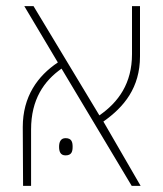

<svg xmlns="http://www.w3.org/2000/svg" viewBox="-20 -604 531 624"><path d="M55 0H81V-183C81 -281 123 -341 180 -381L408 0H437L316 -209C383 -256 435 -319 435 -421V-584H409V-428C409 -333 365 -272 303 -229L89 -584H59L168 -401C102 -357 54 -290 54 -191ZM172 -127C172 -112 176 -99 193 -99C213 -99 216 -112 216 -127C216 -142 213 -155 193 -155C177 -155 172 -142 172 -127Z"/></svg>

Font: Noto Sans Hebrew SemiCondensed Thin
Style: Regular
Weight: 100
Width: 4
Designer: Monotype Design Team
Foundry: Monotype Imaging Inc.
Version: Version 2.004